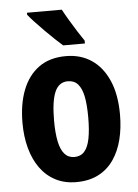

<svg xmlns="http://www.w3.org/2000/svg" viewBox="-55 -808 620 861"><g transform="rotate(-5 255.5 -378.0)"><path d="M475 -275Q475 -214 462 -162.5Q449 -111 422 -72Q395 -33 353 -11.5Q311 10 254 10Q201 10 160 -11.5Q119 -33 91.5 -71.5Q64 -110 50 -162Q36 -214 36 -275Q36 -360 60.5 -423Q85 -486 133.5 -521.5Q182 -557 256 -557Q322 -557 371 -524Q420 -491 447.5 -428Q475 -365 475 -275ZM178 -273Q178 -217 186 -179Q194 -141 211 -122Q228 -103 255 -103Q283 -103 300 -122Q317 -141 324.5 -179.5Q332 -218 332 -274Q332 -332 324.5 -369Q317 -406 300 -425Q283 -444 255 -444Q214 -444 196 -402Q178 -360 178 -273ZM256 -766Q267 -745 284 -716.5Q301 -688 317.5 -662Q334 -636 346 -619V-606H248Q234 -618 213.5 -637.5Q193 -657 170.5 -679.5Q148 -702 129 -722.5Q110 -743 99 -757V-766Z"/></g></svg>

Font: Noto Sans Display Condensed
Style: Bold
Weight: 700
Width: 3
Designer: Monotype Design Team
Foundry: Monotype Imaging Inc.
Version: Version 2.003